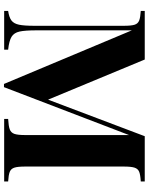

<svg xmlns="http://www.w3.org/2000/svg" viewBox="89 -837 749 967"><g transform="rotate(90 463.5 -353.5)"><path d="M818.8 -602.1V-106Q818.8 -67.9 824.5 -51Q830.1 -34.2 845.5 -28.1Q860.8 -22 894 -20V0H579.1V-20Q615.2 -22 631.6 -28.1Q647.9 -34.2 654.1 -51Q660.2 -67.9 660.2 -106V-628.9L418.9 1H402.8L132.8 -643.1V-164.1Q132.8 -105 138.9 -77.4Q145 -49.8 165 -37.4Q185.1 -24.9 230 -20V0H35.2V-20Q67.9 -24.9 83.5 -36.9Q99.1 -48.8 104.5 -75Q109.9 -101.1 109.9 -151.9V-602.1Q109.9 -640.1 104.5 -657Q99.1 -673.8 83.5 -679.9Q67.9 -686 35.2 -688V-708H279.8L481.9 -221.2L666 -708H894V-688Q859.9 -686 845 -679.9Q830.1 -673.8 824.5 -657Q818.8 -640.1 818.8 -602.1Z"/></g></svg>

Font: Neothic
Style: Regular
Weight: 400
Designer: Vasily Draigo aka Daymarius
Foundry: Vasily Draigo aka Daymarius
Version: Version 1.00 May 8, 2019, initial release